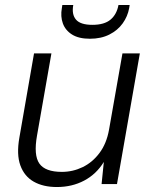

<svg xmlns="http://www.w3.org/2000/svg" viewBox="-20 -741 611 773"><path d="M209 12Q154 12 116 -9.5Q78 -31 62 -75Q46 -119 58 -187L117 -526H187L129 -195Q115 -116 138.5 -82.5Q162 -49 229 -49Q273 -49 312.5 -68Q352 -87 380.5 -125Q409 -163 419 -219L473 -526H543L451 0H389L398 -89Q368 -40 319 -14Q270 12 209 12ZM342 -585Q297 -585 270 -602Q243 -619 233 -647Q223 -675 229 -708L231 -721H275Q268 -683 286 -662Q304 -641 352 -641Q400 -641 425 -662Q450 -683 457 -721H502L500 -708Q494 -675 474 -647Q454 -619 420.5 -602Q387 -585 342 -585Z"/></svg>

Font: DM Sans 9pt Light
Style: Italic
Weight: 300
Italic angle: -10°
Version: Version 4.004;gftools[0.9.30]